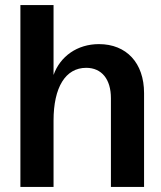

<svg xmlns="http://www.w3.org/2000/svg" viewBox="-20 -733 633 753"><path d="M60 0H190V-260C190 -391 237 -467 318 -467C379 -467 415 -422 415 -348V0H545V-368C545 -486 476 -560 368 -560C283 -560 216 -512 190 -439V-713H60Z"/></svg>

Font: Ronzino
Style: Bold
Weight: 700
Designer: Nunzio Mazzaferro
Foundry: Collletttivo
Version: Version 1.000;Glyphs 3.3 (3337)